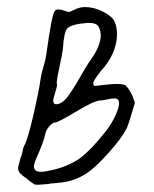

<svg xmlns="http://www.w3.org/2000/svg" viewBox="-20 -603 435 544"><path d="M250 -359.4Q244.1 -359.4 244.1 -367.2Q244.1 -374 264.6 -400.4Q311.5 -451.2 311.5 -506.8Q311.5 -526.4 304.7 -542Q297.9 -556.6 272 -569.8Q246.1 -583 221.7 -583Q206.1 -583 192.4 -576.2Q178.7 -569.3 174.8 -569.3Q171.9 -569.3 162.1 -572.8Q152.3 -576.2 145.5 -576.2Q137.7 -576.2 134.8 -571.3Q127 -562.5 112.3 -456.1Q109.4 -434.6 103 -413.6Q96.7 -392.6 94.7 -377Q89.8 -343.8 76.2 -283.7Q62.5 -223.6 51.8 -196.3Q45.9 -186.5 44.4 -176.3Q43 -166 38.1 -155.3Q38.1 -155.3 31.2 -128.9Q31.2 -118.2 37.1 -111.8Q43 -105.5 58.6 -94.7Q58.6 -93.8 64 -89.8Q69.3 -85.9 74.7 -82.5Q80.1 -79.1 80.1 -80.1Q81.1 -79.1 90.3 -79.6Q99.6 -80.1 110.8 -81.1Q122.1 -82 122.1 -83Q159.2 -85 181.2 -91.3Q203.1 -97.7 224.6 -111.3Q250 -127.9 287.6 -169.9Q325.2 -211.9 338.9 -239.3Q344.7 -251 362.3 -312.5Q361.3 -313.5 359.9 -318.4Q358.4 -323.2 356.9 -326.7Q355.5 -330.1 355.5 -330.1Q354.5 -334 352.5 -336.9Q350.6 -339.8 349.1 -342.8Q347.7 -345.7 346.2 -347.7Q344.7 -349.6 343.8 -351.6Q342.8 -353.5 341.3 -355Q339.8 -356.4 339.4 -356.9Q338.9 -357.4 338.9 -357.4Q335.9 -365.2 308.6 -365.2Q301.8 -365.2 293.5 -364.3Q285.2 -363.3 277.8 -362.8Q270.5 -362.3 264.2 -361.3Q257.8 -360.4 253.9 -359.9Q250 -359.4 250 -359.4ZM141.6 -363.3Q141.6 -365.2 140.6 -367.2Q141.6 -382.8 148.9 -415.5Q156.2 -448.2 158.2 -464.8Q161.1 -510.7 169.9 -521.5Q178.7 -532.2 209 -536.1Q220.7 -537.1 227.5 -538.1H228.5Q230.5 -538.1 232.4 -538.1Q250 -538.1 256.8 -530.8Q263.7 -523.4 265.6 -504.9Q265.6 -472.7 236.3 -432.6Q230.5 -424.8 213.9 -396.5Q201.2 -374 194.3 -362.8Q187.5 -351.6 176.8 -335.9Q166 -320.3 156.7 -314Q147.5 -307.6 139.2 -307.6Q130.9 -307.6 130.9 -317.4Q130.9 -323.2 136.2 -340.3Q141.6 -357.4 141.6 -363.3ZM279.3 -230.5Q238.3 -178.7 208.5 -156.2Q178.7 -133.8 131.8 -122.1Q107.4 -116.2 95.7 -116.2Q76.2 -116.2 76.2 -131.8Q76.2 -139.6 83 -154.3Q104.5 -203.1 108.4 -223.6Q110.4 -234.4 119.6 -245.1Q128.9 -255.9 136.7 -255.9Q147.5 -257.8 197.8 -288.1Q248 -318.4 264.6 -318.4Q265.6 -318.4 265.6 -318.4Q269.5 -318.4 283.2 -321.3Q296.9 -324.2 303.7 -324.2Q317.4 -324.2 317.4 -311Q317.4 -297.9 306.2 -273.9Q294.9 -250 279.3 -230.5Z"/></svg>

Font: 辰宇落雁體 Thin
Style: Regular
Weight: 100
Designer: Written by Liu, Wei-Chen; Created by Wang, Li-Yu.
Foundry: New Value
Version: Version 1.000